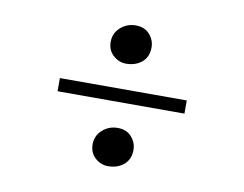

<svg xmlns="http://www.w3.org/2000/svg" viewBox="-58 -590 785 617"><g transform="rotate(10 334.5 -281.5)"><path d="M328.5 -386Q305 -386 286.5 -402.8Q268 -419.5 268 -446.5Q268 -475 289 -493.8Q310 -512.5 338.5 -512.5Q368 -512.5 384.2 -493.8Q400.5 -475 400.5 -451.5Q400.5 -420.5 380 -403.2Q359.5 -386 328.5 -386ZM541.5 -303.5V-260.5H127.5V-303.5ZM268 -112Q268 -140.5 289 -159.2Q310 -178 338.5 -178Q368 -178 384.2 -159.2Q400.5 -140.5 400.5 -117Q400.5 -86 380 -68.8Q359.5 -51.5 328.5 -51.5Q305 -51.5 286.5 -68.2Q268 -85 268 -112Z"/></g></svg>

Font: Merriweather 144pt Light
Style: Regular
Weight: 300
Version: Version 2.100